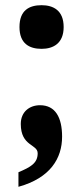

<svg xmlns="http://www.w3.org/2000/svg" viewBox="-20 -565 321 739"><path d="M140 -377C185 -377 225 -398 225 -461C225 -525 185 -545 140 -545C92 -545 55 -525 55 -461C55 -398 92 -377 140 -377ZM51 154C174 120 219 44 219 -39C219 -113 193 -160 134 -160C94 -160 60 -135 60 -88C60 -1 125 -11 125 25C125 63 98 78 51 98Z"/></svg>

Font: Noto Serif Khmer Condensed Black
Style: Regular
Weight: 900
Width: 3
Designer: Danh Hong and the Monotype Design Team
Foundry: Monotype Imaging Inc.
Version: Version 2.004